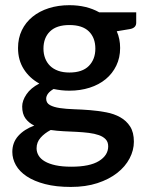

<svg xmlns="http://www.w3.org/2000/svg" viewBox="-20 -539 564 740"><path d="M247.5 -259.5Q297.5 -259.5 322.5 -285Q347.5 -310.5 347.5 -351.5Q347.5 -393.5 322.5 -418Q297.5 -442.5 247.5 -442.5Q198 -442.5 172.8 -418Q147.5 -393.5 147.5 -351.5Q147.5 -331.5 154 -314.5Q160.5 -297.5 173 -285.2Q185.5 -273 204.2 -266.2Q223 -259.5 247.5 -259.5ZM397 25Q397 8 387.2 -2.2Q377.5 -12.5 361 -18.2Q344.5 -24 322.5 -26.8Q300.5 -29.5 275.8 -30.8Q251 -32 225.2 -33.2Q199.5 -34.5 175.5 -38Q151.5 -25.5 136.2 -8Q121 9.5 121 32.5Q121 47.5 128.8 60.5Q136.5 73.5 152.8 83Q169 92.5 194.2 98Q219.5 103.5 255 103.5Q326 103.5 361.5 81.5Q397 59.5 397 25ZM505 -491.5V-451.5Q505 -431.5 481 -427L430 -418.5Q443 -389.5 443 -354Q443 -316.5 428.2 -286Q413.5 -255.5 387.5 -234Q361.5 -212.5 325.5 -201Q289.5 -189.5 247.5 -189.5Q231.5 -189.5 216.2 -191.2Q201 -193 186.5 -196Q172 -187.5 165 -178Q158 -168.5 158 -158.5Q158 -142 172.5 -134Q187 -126 210.8 -122.5Q234.5 -119 265 -118Q295.5 -117 327 -114.5Q358.5 -112 389 -106.2Q419.5 -100.5 443.2 -87.2Q467 -74 481.5 -51.5Q496 -29 496 7Q496 40 479.5 71.5Q463 103 431.8 127.5Q400.5 152 355.5 166.8Q310.5 181.5 253 181.5Q196 181.5 153.8 170.5Q111.5 159.5 83.2 140.8Q55 122 41.2 97.5Q27.5 73 27.5 46.5Q27.5 10.5 50.2 -15Q73 -40.5 112 -55Q91 -65 78.2 -82.5Q65.5 -100 65.5 -128.5Q65.5 -151 82 -175.5Q98.5 -200 131.5 -217Q93.5 -238 71.5 -272.8Q49.5 -307.5 49.5 -354Q49.5 -392 64.2 -422.5Q79 -453 105.5 -474.5Q132 -496 168.2 -507.5Q204.5 -519 247.5 -519Q313.5 -519 362.5 -491.5Z"/></svg>

Font: Lato SemiBold
Style: Regular
Weight: 600
Designer: Lukasz Dziedzic with Adam Twardoch and Botio Nikoltchev
Foundry: tyPoland Lukasz Dziedzic
Version: Version 2.015; 2015-08-06; http://www.latofonts.com/